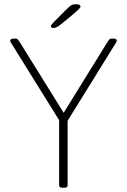

<svg xmlns="http://www.w3.org/2000/svg" viewBox="-20 -884 599 906"><path d="M275 2Q267 2 263 -1Q259 -4 259 -10V-317L32 -682Q30 -686 29 -688Q28 -690 28 -692Q28 -696 32 -699Q36 -702 46 -702H50Q58 -702 62 -699.5Q66 -697 72 -687L294 -330H267L488 -687Q494 -697 498 -699.5Q502 -702 509 -702H513Q524 -702 527.5 -699Q531 -696 531 -692Q531 -690 530 -688Q529 -686 527 -682L299 -314V-10Q299 -4 295 -1Q291 2 283 2ZM232 -752Q228 -752 224 -754Q220 -756 220 -760Q220 -764 226 -771Q232 -778 238 -784L295 -841Q309 -855 316.5 -859.5Q324 -864 339 -864Q350 -864 355 -861Q360 -858 360 -853Q360 -849 351 -840Q342 -831 322 -814L272 -773Q258 -761 249 -756.5Q240 -752 232 -752Z"/></svg>

Font: Asap Thin
Style: Regular
Weight: 250
Designer: Pablo Cosgaya
Foundry: Omnibus-Type
Version: Version 3.001